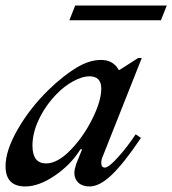

<svg xmlns="http://www.w3.org/2000/svg" viewBox="-32 -664 621 692"><path d="M-12 -65Q-12 -122 32.5 -199Q77 -276 144 -341Q197 -392 243.5 -420Q290 -448 332 -448Q376 -448 396 -412H399L466 -455H479L339 -102Q333 -89 333 -77Q333 -60 346 -60Q360 -60 394 -98Q428 -136 457 -180L476 -167Q415 -76 371 -34Q327 8 291 8Q265 8 250.5 -5.5Q236 -19 236 -41Q236 -53 243 -74L264 -126H258Q223 -70 165.5 -31Q108 8 59 8Q-12 8 -12 -65ZM333 -345Q333 -389 290 -389Q265 -389 232.5 -371.5Q200 -354 172 -325Q133 -285 109 -235.5Q85 -186 85 -139Q85 -75 134 -75Q175 -75 221.5 -122.5Q268 -170 300.5 -235Q333 -300 333 -345ZM239 -644H569L548 -591H218Z"/></svg>

Font: Ibarra Real Nova SemiBold
Style: Italic
Weight: 600
Italic angle: -22°
Designer: Jose Maria Ribagorda & Octavio Pardo
Foundry: Octavio Pardo
Version: Version 1.014